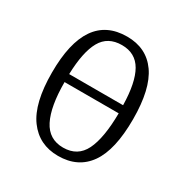

<svg xmlns="http://www.w3.org/2000/svg" viewBox="-134 -653 742 771"><g transform="rotate(30 237.0 -267.0)"><path d="M237 10Q149 10 99 -58Q49 -126 49 -268Q49 -544 239 -544Q329 -544 377 -476Q425 -408 425 -268Q425 -126 377 -58Q329 10 237 10ZM362 -297Q360 -401 330.5 -452.5Q301 -504 238 -504Q173 -504 144 -452.5Q115 -401 112 -297ZM238 -29Q305 -29 333.5 -87Q362 -145 363 -260H112Q112 -147 142 -88Q172 -29 238 -29Z"/></g></svg>

Font: Noto Serif Condensed Light
Style: Regular
Weight: 300
Width: 3
Designer: Monotype Design Team
Foundry: Monotype Imaging Inc.
Version: Version 2.013